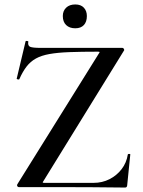

<svg xmlns="http://www.w3.org/2000/svg" viewBox="-20 -840 642 862"><path d="M58 -13 424 -600Q428 -605 427 -606.5Q426 -608 419 -608Q345 -608 292 -606Q239 -604 202.5 -597.5Q166 -591 141.5 -577.5Q117 -564 99.5 -541.5Q82 -519 67 -485Q66 -482 60 -483.5Q54 -485 55 -487L95 -655Q96 -657 102 -656Q108 -655 107 -653Q104 -635 115 -630Q126 -625 164 -625Q224 -625 311 -625Q398 -625 529 -625Q534 -625 536.5 -620Q539 -615 536 -612L175 -27Q171 -22 172 -20.5Q173 -19 179 -19Q251 -19 308 -19Q365 -19 400 -19Q439 -19 471.5 -35.5Q504 -52 526 -80.5Q548 -109 554 -147Q555 -149 560 -149Q565 -149 565 -147L551 -8Q551 -5 549 -1.5Q547 2 542 2Q468 1 385.5 0.5Q303 0 220.5 0Q138 0 64 0Q60 0 57.5 -4.5Q55 -9 58 -13ZM318 -713Q292 -713 277 -727.5Q262 -742 262 -768Q262 -791 277 -805.5Q292 -820 318 -820Q343 -820 356.5 -805.5Q370 -791 370 -768Q370 -742 356.5 -727.5Q343 -713 318 -713Z"/></svg>

Font: Cormorant Garamond Light SemiBold
Style: Regular
Weight: 600
Version: Version 4.001